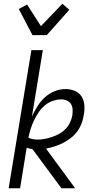

<svg xmlns="http://www.w3.org/2000/svg" viewBox="-20 -1002 540 1022"><path d="M26 0 147 -735H208L150 -382Q163 -410 179.5 -436.5Q196 -463 219 -484Q242 -505 271 -516.5Q300 -528 329 -528Q355 -528 378.5 -518Q402 -508 414.5 -488Q427 -468 429 -442.5Q431 -417 426 -391Q423 -368 414.5 -345.5Q406 -323 391.5 -303Q377 -283 357 -267.5Q337 -252 315.5 -241Q294 -230 270.5 -222.5Q247 -215 225 -211L380 0H307L153 -208Q145 -209 137.5 -211Q130 -213 122 -216L87 0ZM181 -259Q201 -259 220 -263Q239 -267 258.5 -273.5Q278 -280 296 -290Q314 -300 328.5 -315Q343 -330 352 -348.5Q361 -367 365 -387Q367 -403 366.5 -418.5Q366 -434 358.5 -447Q351 -460 336.5 -466.5Q322 -473 306 -473Q283 -473 259.5 -464.5Q236 -456 217.5 -440Q199 -424 185 -403Q171 -382 160.5 -360Q150 -338 143 -315Q136 -292 131 -269Q142 -264 155 -261.5Q168 -259 181 -259ZM153 -815 80 -954 124 -978 198 -863 312 -982 349 -950 229 -815Z"/></svg>

Font: Iosevka Light
Style: Italic
Weight: 300
Italic angle: -9°
Monospace: yes
Designer: Belleve Invis
Foundry: Belleve Invis
Version: Version 32.5.0; ttfautohint (v1.8.4)